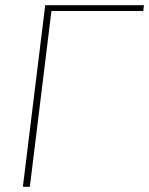

<svg xmlns="http://www.w3.org/2000/svg" viewBox="-20 -723 577 743"><path d="M534.5 -680.5H179L95.5 0H68.5L155 -703H537Z"/></svg>

Font: Lato ExtraLight
Style: Italic
Weight: 275
Italic angle: -7°
Designer: Lukasz Dziedzic with Adam Twardoch and Botio Nikoltchev
Foundry: tyPoland Lukasz Dziedzic
Version: Version 2.015; 2015-08-06; http://www.latofonts.com/